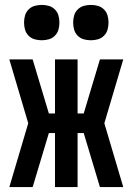

<svg xmlns="http://www.w3.org/2000/svg" viewBox="-20 -762 540 782"><path d="M18 0 95 -260 18 -520H113L179 -300H204V-520H296V-300H321L387 -520H482L405 -260L482 0H387L321 -220H296V0H204V-220H179L113 0ZM350 -598Q335 -598 321 -602Q307 -606 296.5 -616.5Q286 -627 282 -641Q278 -655 278 -670Q278 -685 282 -699Q286 -713 296.5 -723.5Q307 -734 321 -738Q335 -742 350 -742Q365 -742 379 -738Q393 -734 403.5 -723.5Q414 -713 418 -699Q422 -685 422 -670Q422 -655 418 -641Q414 -627 403.5 -616.5Q393 -606 379 -602Q365 -598 350 -598ZM150 -598Q135 -598 121 -602Q107 -606 96.5 -616.5Q86 -627 82 -641Q78 -655 78 -670Q78 -685 82 -699Q86 -713 96.5 -723.5Q107 -734 121 -738Q135 -742 150 -742Q165 -742 179 -738Q193 -734 203.5 -723.5Q214 -713 218 -699Q222 -685 222 -670Q222 -655 218 -641Q214 -627 203.5 -616.5Q193 -606 179 -602Q165 -598 150 -598Z"/></svg>

Font: Iosevka
Style: Bold
Weight: 700
Monospace: yes
Designer: Belleve Invis
Foundry: Belleve Invis
Version: Version 32.5.0; ttfautohint (v1.8.4)